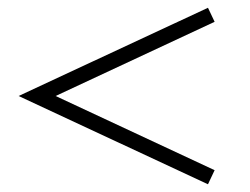

<svg xmlns="http://www.w3.org/2000/svg" viewBox="-20 -602 642 494"><path d="M532.2 -545.9 123 -355 532.2 -164.1 515.1 -127.9 27.8 -355 515.1 -582Z"/></svg>

Font: Neothic
Style: Regular
Weight: 400
Designer: Vasily Draigo aka Daymarius
Foundry: Vasily Draigo aka Daymarius
Version: Version 1.00 May 8, 2019, initial release